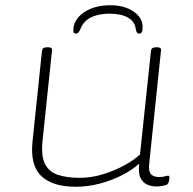

<svg xmlns="http://www.w3.org/2000/svg" viewBox="-20 -705 733 731"><path d="M268 6Q180 6 137 -35Q94 -76 104 -168L140 -513Q142 -525 159 -525H163Q180 -525 178 -513L142 -169Q136 -112 151 -81.5Q166 -51 200 -39.5Q234 -28 283 -28Q328 -28 372 -41.5Q416 -55 453.5 -75.5Q491 -96 513 -117L555 -513Q557 -525 574 -525H578Q595 -525 593 -513L548 -81Q545 -52 555 -41.5Q565 -31 586 -31Q600 -31 607.5 -33.5Q615 -36 620 -36Q625 -36 625 -29Q625 -22 623 -14.5Q621 -7 618 -4Q614 0 600 2.5Q586 5 575 5Q559 5 542 -1.5Q525 -8 515.5 -26.5Q506 -45 510 -82Q485 -59 446.5 -39Q408 -19 362 -6.5Q316 6 268 6ZM400 -685Q453 -685 488 -661.5Q523 -638 523 -602Q523 -587 519.5 -582Q516 -577 509 -577Q500 -577 497 -594Q493 -624 466.5 -638.5Q440 -653 397 -653Q355 -653 326 -638.5Q297 -624 286 -594Q279 -577 270 -577Q259 -577 259 -588Q259 -630 299 -657.5Q339 -685 400 -685Z"/></svg>

Font: Asap Expanded Expanded Thin
Style: Italic
Weight: 100
Width: 7
Italic angle: -6°
Designer: Pablo Cosgaya
Foundry: Omnibus-Type
Version: Version 3.001; ttfautohint (v1.8.4.7-5d5b)